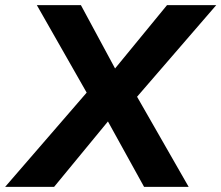

<svg xmlns="http://www.w3.org/2000/svg" viewBox="-70 -725 859 745"><path d="M-50 0 290 -393V-324L73 -705H244L388 -438H359L578 -705H769L438 -322L437 -393L662 0H489L336 -277H368L140 0Z"/></svg>

Font: Nunito Sans 11pt ExtraBold
Style: Italic
Weight: 800
Italic angle: -9°
Version: Version 3.101;gftools[0.9.27]